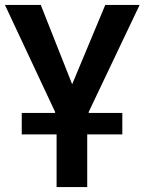

<svg xmlns="http://www.w3.org/2000/svg" viewBox="-22 -544 585 777"><path d="M207 0H66V-87H201V-91L-2 -524H143L270 -203L404 -524H543L337 -91V-87H473V0H331V213H207Z"/></svg>

Font: Oxford Sans
Style: Bold
Weight: 700
Designer: Matt McInerney, Pablo Impallari, Rodrigo Fuenzalida
Foundry: Matt McInerney, Pablo Impallari, Rodrigo Fuenzalida
Version: Version 3.000g; ttfautohint (v1.5) -l 8 -r 28 -G 28 -x 14 -D